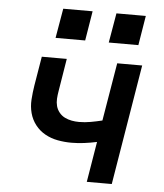

<svg xmlns="http://www.w3.org/2000/svg" viewBox="-53 -780 705 827"><g transform="rotate(5 300.0 -367.0)"><path d="M353 0 382 -175Q354 -169 326.5 -165.5Q299 -162 272 -162Q242 -162 212.5 -167.5Q183 -173 158 -187Q133 -201 115.5 -223.5Q98 -246 90.5 -274Q83 -302 85 -332.5Q87 -363 92 -394L113 -520H221L198 -379Q195 -362 194 -345.5Q193 -329 197 -314Q201 -299 211 -286.5Q221 -274 235 -267Q249 -260 265 -257Q281 -254 297 -254Q322 -254 347 -258.5Q372 -263 397 -269L439 -520H547L461 0ZM523 -606H395L417 -734H544ZM293 -606H165L187 -734H314Z"/></g></svg>

Font: Iosevka SS04 Semibold Extended
Style: Italic
Weight: 600
Width: 7
Italic angle: -9°
Monospace: yes
Designer: Belleve Invis
Foundry: Belleve Invis
Version: Version 19.0.0; ttfautohint (v1.8.4)